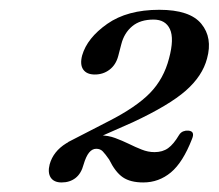

<svg xmlns="http://www.w3.org/2000/svg" viewBox="-20 -732 458 402"><path d="M138 -423 122.5 -434.5 207 -478Q265 -507.5 294 -537.2Q323 -567 334 -610Q345 -651 335.8 -671Q326.5 -691 301.5 -691Q273.5 -691 256.8 -677Q240 -663 234 -639.5L227.5 -614.5Q222.5 -596 209.2 -586Q196 -576 178.5 -576Q161.5 -576 154.2 -586.5Q147 -597 152 -616Q162.5 -652.5 204.5 -682Q246.5 -711.5 313.5 -711.5Q377.5 -711.5 401.5 -682.2Q425.5 -653 413.5 -609.5Q404 -573 369 -542.2Q334 -511.5 258 -476ZM84 -388Q91.5 -415 118.5 -431.8Q145.5 -448.5 190 -448.5Q206.5 -448.5 221.2 -443Q236 -437.5 249.8 -430.8Q263.5 -424 276.8 -418.8Q290 -413.5 303.5 -413.5Q320.5 -413.5 332 -421.8Q343.5 -430 355 -449.5Q358.5 -455 363.8 -457Q369 -459 374 -458.5Q389 -457.5 382 -441Q363 -392 337.8 -371Q312.5 -350 280 -350Q253 -350 237.2 -360.8Q221.5 -371.5 208.5 -398Q200.5 -409.5 195.2 -415Q190 -420.5 181.5 -420.5Q173 -420.5 166.5 -412.5Q160 -404.5 155 -387.5Q150 -368.5 138 -359.2Q126 -350 109 -350Q93 -350 86.2 -360.2Q79.5 -370.5 84 -388Z"/></svg>

Font: Fraunces
Style: Italic
Weight: 400
Italic angle: -16°
Version: Version 1.000;[b76b70a41]